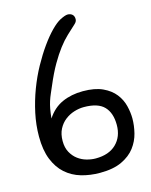

<svg xmlns="http://www.w3.org/2000/svg" viewBox="-125 -910 794 1009"><g transform="rotate(-15 272.0 -406.0)"><path d="M365 -772Q340 -749 316 -726.5Q292 -704 268 -672.5Q244 -641 218.5 -597Q193 -553 166 -489Q157 -468 149.5 -451Q142 -434 136 -415.5Q130 -397 126 -375.5Q122 -354 119 -324Q152 -375 202 -397.5Q252 -420 315 -420Q380 -420 422 -400.5Q464 -381 488 -350.5Q512 -320 521 -283.5Q530 -247 530 -214Q530 -176 520 -135.5Q510 -95 484 -60.5Q458 -26 411.5 -4Q365 18 293 18Q238 18 190.5 4Q143 -10 107.5 -41.5Q72 -73 51.5 -124Q31 -175 31 -249Q31 -312 44.5 -375Q58 -438 80.5 -497.5Q103 -557 132 -609.5Q161 -662 191 -704Q221 -746 249.5 -775Q278 -804 301 -816Q329 -830 342 -830Q357 -830 367 -821.5Q377 -813 377 -796Q377 -783 365 -772ZM290 -61Q362 -61 402 -100Q442 -139 442 -203Q442 -268 408.5 -303Q375 -338 298 -338Q272 -338 245 -329.5Q218 -321 195.5 -303.5Q173 -286 159 -259Q145 -232 145 -194Q145 -158 159 -132.5Q173 -107 194.5 -91Q216 -75 241.5 -68Q267 -61 290 -61Z"/></g></svg>

Font: Life Savers ExtraBold
Style: Regular
Weight: 800
Designer: Pablo Impallari, Rodrigo Fuenzalida, Brenda Gallo
Foundry: Pablo Impallari, Rodrigo Fuenzalida, Brenda Gallo
Version: Version 3.001; ttfautohint (v0.95) -l 8 -r 50 -G 200 -x 14 -